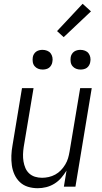

<svg xmlns="http://www.w3.org/2000/svg" viewBox="-20 -985 540 1013"><path d="M179 8Q152 8 127.5 0.5Q103 -7 85 -24Q67 -41 56.5 -64Q46 -87 42.5 -112.5Q39 -138 40 -164.5Q41 -191 46 -218L96 -520H157L105 -209Q102 -189 101.5 -170Q101 -151 104 -133Q107 -115 114 -98.5Q121 -82 134 -70Q147 -58 164.5 -52.5Q182 -47 202 -47Q219 -47 237 -51Q255 -55 271.5 -64Q288 -73 301 -86.5Q314 -100 324 -116.5Q334 -133 339 -150Q344 -167 347 -185L403 -520H464L378 0H317L331 -85Q319 -65 303 -46.5Q287 -28 266.5 -15.5Q246 -3 223.5 2.5Q201 8 179 8ZM405 -618Q392 -618 381 -622.5Q370 -627 362.5 -636Q355 -645 353 -657.5Q351 -670 353 -683Q354 -691 359 -699.5Q364 -708 371.5 -713Q379 -718 387.5 -720Q396 -722 404 -722Q417 -722 428.5 -717.5Q440 -713 447 -704Q454 -695 456.5 -682.5Q459 -670 456 -657Q455 -649 450 -640.5Q445 -632 438 -627Q431 -622 422 -620Q413 -618 405 -618ZM205 -618Q192 -618 181 -622.5Q170 -627 162.5 -636Q155 -645 153 -657.5Q151 -670 153 -683Q154 -691 159 -699.5Q164 -708 171.5 -713Q179 -718 187.5 -720Q196 -722 204 -722Q217 -722 228.5 -717.5Q240 -713 247 -704Q254 -695 256.5 -682.5Q259 -670 256 -657Q255 -649 250 -640.5Q245 -632 238 -627Q231 -622 222 -620Q213 -618 205 -618ZM316 -789 281 -821 416 -965 460 -925Z"/></svg>

Font: Iosevka Term Curly Lt Obl
Style: Regular
Weight: 300
Italic angle: -9°
Designer: Belleve Invis
Foundry: Belleve Invis
Version: Version 32.3.0